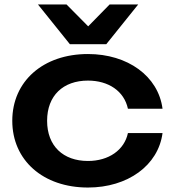

<svg xmlns="http://www.w3.org/2000/svg" viewBox="-20 -825 777 860"><path d="M553 -229C537 -153 467 -104 374 -104C263 -104 191 -171 191 -284C191 -397 263 -464 374 -464C466 -464 536 -417 553 -338H708C689 -484 552 -583 374 -583C173 -583 35 -461 35 -284C35 -107 173 15 374 15C552 15 689 -84 708 -229ZM599 -805H471L375 -707L278 -805H150L293 -627H456Z"/></svg>

Font: Bounded Med
Style: Regular
Weight: 500
Designer: Vlad Churkin
Version: Version 3.0